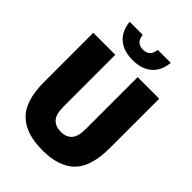

<svg xmlns="http://www.w3.org/2000/svg" viewBox="-270 -1075 1209 1209"><g transform="rotate(45 334.5 -470.5)"><path d="M337 10Q189.5 10 115.2 -62.5Q41 -135 41 -302V-740H237V-280Q237 -209 263.8 -181.5Q290.5 -154 337 -154Q383.5 -154 409.8 -181.5Q436 -209 436 -280V-740H628V-302Q628 -135 555.8 -62.5Q483.5 10 337 10ZM337 -793Q257 -793 209.2 -833.8Q161.5 -874.5 154 -951H270Q274.5 -916 291.2 -901Q308 -886 337 -886Q366.5 -886 383 -901Q399.5 -916 404 -951H520Q512.5 -874.5 465 -833.8Q417.5 -793 337 -793Z"/></g></svg>

Font: Encode Sans Condensed Condensed Black
Style: Regular
Weight: 900
Width: 3
Designer: Multiple Designers
Foundry: Impallari Type
Version: Version 3.000; ttfautohint (v1.8.3) -l 8 -r 50 -G 200 -x 14 